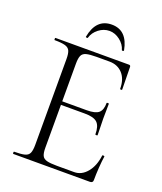

<svg xmlns="http://www.w3.org/2000/svg" viewBox="-144 -879 821 972"><g transform="rotate(20 266.5 -393.0)"><path d="M457 0H44Q42 0 42 -6Q42 -12 44 -12Q82 -12 101 -17Q120 -22 126.5 -37Q133 -52 133 -81V-544Q133 -573 126.5 -587.5Q120 -602 101 -607.5Q82 -613 44 -613Q42 -613 42 -619Q42 -625 44 -625H440Q449 -625 449 -616L451 -495Q451 -492 445.5 -492Q440 -492 440 -495Q440 -547 413 -576.5Q386 -606 342 -606H273Q236 -606 217.5 -601Q199 -596 192.5 -581.5Q186 -567 186 -538V-85Q186 -57 192.5 -43Q199 -29 217.5 -24Q236 -19 273 -19H365Q405 -19 434 -54Q463 -89 470 -146Q470 -149 476 -148.5Q482 -148 482 -145Q478 -119 475.5 -82.5Q473 -46 473 -15Q473 0 457 0ZM401 -235Q401 -280 382 -298Q363 -316 315 -316H161V-335H318Q364 -335 382 -350.5Q400 -366 400 -404Q400 -406 406 -406Q412 -406 412 -404Q412 -375 411.5 -359Q411 -343 411 -325Q411 -303 412 -281.5Q413 -260 413 -235Q413 -233 407 -233Q401 -233 401 -235ZM198 -682Q197 -679 191.5 -680Q186 -681 187 -684Q206 -786 290 -786Q373 -786 392 -684Q393 -681 387.5 -680Q382 -679 381 -682Q373 -711 346.5 -731.5Q320 -752 290 -752Q259 -752 232.5 -731.5Q206 -711 198 -682Z"/></g></svg>

Font: Cormorant Light Light
Style: Regular
Weight: 300
Version: Version 4.000